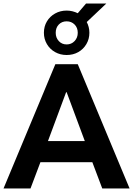

<svg xmlns="http://www.w3.org/2000/svg" viewBox="-23 -1069 755 1089"><path d="M-3 0 291 -705H418L712 0H557L483 -196L542 -149H165L224 -196L150 0ZM352 -546 236 -234 215 -269H492L471 -234L355 -546ZM355 -757Q319 -757 289.5 -773.5Q260 -790 243 -819Q226 -848 226 -883Q226 -919 243 -947.5Q260 -976 289.5 -992.5Q319 -1009 355 -1009Q372 -1009 388 -1005Q404 -1001 418 -994L465 -1049H580L469 -944Q476 -931 480 -915.5Q484 -900 484 -883Q484 -848 467 -819Q450 -790 421 -773.5Q392 -757 355 -757ZM355 -817Q382 -817 400 -836Q418 -855 418 -883Q418 -912 400 -930Q382 -948 355 -948Q328 -948 310.5 -930Q293 -912 293 -883Q293 -855 310.5 -836Q328 -817 355 -817Z"/></svg>

Font: Nunito Sans 10pt SemiCondensed ExtraBold
Style: Regular
Weight: 800
Width: 4
Designer: Vernon Adams
Foundry: Vernon Adams
Version: Version 3.101;gftools[0.9.27]